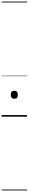

<svg xmlns="http://www.w3.org/2000/svg" viewBox="-20 -1438 353 2366"><path d="M156 -221Q134 -221 123.5 -233.5Q113 -246 113 -270Q113 -295 123.5 -307.5Q134 -320 156 -320Q177 -320 188.5 -307.5Q200 -295 200 -270Q200 -245 189 -233Q178 -221 156 -221ZM0 898H313V908H0ZM0 -20H313V0H0ZM0 -505H313V-500H0ZM0 -1418H313V-1408H0Z"/></svg>

Font: Playwrite FR Trad Guides
Style: Regular
Weight: 400
Designer: Veronika Burian, José Scaglione
Foundry: TypeTogether
Version: Version 1.003